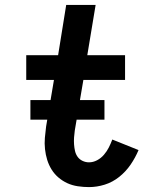

<svg xmlns="http://www.w3.org/2000/svg" viewBox="-20 -755 640 783"><path d="M343 8Q320 8 297 4.5Q274 1 254.5 -8Q235 -17 218.5 -31Q202 -45 190.5 -63.5Q179 -82 172.5 -103Q166 -124 163.5 -147Q161 -170 163 -193Q165 -216 168 -239L200 -429H87V-530H217L250 -735H370L336 -530H490V-429H320L285 -223Q283 -209 282 -194.5Q281 -180 282 -166Q283 -152 286 -139Q289 -126 296.5 -115.5Q304 -105 316.5 -99Q329 -93 343 -93Q360 -93 376 -101.5Q392 -110 404 -124Q416 -138 424 -154Q432 -170 438 -186L545 -143Q532 -112 512.5 -83.5Q493 -55 466 -33.5Q439 -12 407 -2Q375 8 343 8ZM104 -267V-347H406V-267Z"/></svg>

Font: Iosevka Slab Extended
Style: Bold Italic
Weight: 700
Width: 7
Italic angle: -9°
Monospace: yes
Designer: Belleve Invis
Foundry: Belleve Invis
Version: Version 11.1.0; ttfautohint (v1.8.3)